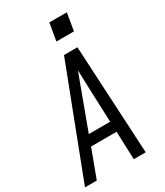

<svg xmlns="http://www.w3.org/2000/svg" viewBox="-241 -1036 970 1128"><g transform="rotate(-30 244.0 -472.0)"><path d="M-12 0 270 -735H361L400 0H319L312 -190H139L68 0ZM309 -260 300 -490Q299 -522 298 -553.5Q297 -585 296 -616Q284 -585 272.5 -553.5Q261 -522 249 -490L164 -260ZM271 -826 291 -944H410L390 -826Z"/></g></svg>

Font: Iosevka SS04 Oblique
Style: Regular
Weight: 400
Italic angle: -9°
Monospace: yes
Designer: Belleve Invis
Foundry: Belleve Invis
Version: Version 19.0.0; ttfautohint (v1.8.4)